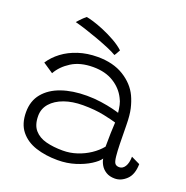

<svg xmlns="http://www.w3.org/2000/svg" viewBox="-126 -810 907 937"><g transform="rotate(20 327.0 -341.5)"><path d="M271.5 11.5Q209 11.5 158.2 -5Q107.5 -21.5 77.5 -58.8Q47.5 -96 47.5 -157Q47.5 -215 80 -254.2Q112.5 -293.5 169.2 -313.2Q226 -333 300 -333Q338 -333 374.2 -327.8Q410.5 -322.5 436.8 -316Q463 -309.5 471 -306.5Q469 -326 465 -344.8Q461 -363.5 452.5 -378.5Q431.5 -421 388 -448Q344.5 -475 281.5 -475Q214 -475 169 -446.5Q124 -418 102 -378L48.5 -414Q70 -447 104.5 -473Q139 -499 185 -514Q231 -529 285 -529Q366 -529 421.2 -494.8Q476.5 -460.5 501 -408.5Q514 -380.5 521.5 -348Q529 -315.5 529.5 -264Q530 -204.5 531 -166.2Q532 -128 534.5 -104.5Q537.5 -75 545 -67Q552.5 -59 566.5 -59Q584.5 -59 596 -77.2Q607.5 -95.5 608 -128.5L653.5 -106.5Q652.5 -52 625 -25.8Q597.5 0.5 564.5 0.5Q537.5 0.5 519 -11Q500.5 -22.5 490.8 -39.5Q481 -56.5 479 -72Q467.5 -54.5 436.8 -35Q406 -15.5 363.2 -2Q320.5 11.5 271.5 11.5ZM279.5 -41Q317.5 -41 353 -52.8Q388.5 -64.5 418.5 -84.5Q448.5 -104.5 470 -130.5Q470 -171.5 471 -201Q472 -230.5 473.5 -257Q457 -262.5 409 -272.8Q361 -283 298 -283Q243.5 -283 201 -267.8Q158.5 -252.5 134 -224.8Q109.5 -197 109.5 -159.5Q109.5 -112.5 131.8 -86.8Q154 -61 192.2 -51Q230.5 -41 279.5 -41ZM167 -693.5Q177.5 -692.5 202.8 -685Q228 -677.5 260.2 -664Q292.5 -650.5 323.5 -633Q354.5 -615.5 375.5 -596Q373.5 -592.5 370 -586Q366.5 -579.5 363 -573.5Q359.5 -567.5 357.5 -565.5Q341 -575.5 312 -587.8Q283 -600 248.8 -612.5Q214.5 -625 182 -635.5Q149.5 -646 125.5 -652Q130 -657.5 137.2 -665.2Q144.5 -673 152.5 -680.8Q160.5 -688.5 167 -693.5Z"/></g></svg>

Font: Grandstander Thin ExtraLight
Style: Regular
Weight: 250
Version: Version 1.200